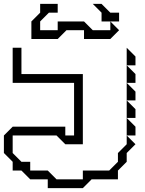

<svg xmlns="http://www.w3.org/2000/svg" viewBox="-20 -920 742 985"><path d="M630 -585V-675L675 -630V-585ZM630 -495V-585L675 -540V-495ZM630 -405V-495L675 -450V-405ZM630 -315V-405L675 -360V-315ZM630 -225V-315L675 -270V-225ZM45 -45V-90L0 -135V-225L45 -270H315V-225H360V-495H45V-675H90V-540H405V-180H315L270 -225H45V-135L90 -90H135V-45H225L270 0H405V-45H540L585 -90V-135L630 -180V-225L675 -180L630 -135V-90L585 -45V0H450L405 45H225V0H135L90 -45ZM141 -720V-810L186 -855V-900H276V-855H231L186 -810V-765H276V-810H411L456 -765H546V-810L591 -765L546 -720H411V-765H321L276 -720ZM501 -810V-855L456 -900H501L546 -855H591V-810Z"/></svg>

Font: Rubik Iso
Style: Regular
Weight: 400
Designer: Hubert and Fischer, NaN
Foundry: Hubert and Fischer, NaN
Version: Version 2.200